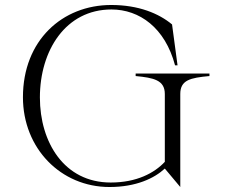

<svg xmlns="http://www.w3.org/2000/svg" viewBox="-20 -735 902 770"><path d="M524 -440V-430C596 -423 641 -414 641 -358V-86C599 -41 528 -3 424 -3C237 -3 140 -165 140 -344C140 -532 243 -697 427 -697C539 -697 642 -624 682 -473H692L670 -637C617 -681 536 -715 426 -715C230 -715 72 -573 72 -345C72 -140 224 15 419 15C526 15 599 -20 641 -59L703 15V-358C703 -414 743 -423 820 -430V-440Z"/></svg>

Font: Sprat Light
Style: Regular
Weight: 300
Designer: Ethan Nakache
Foundry: Collletttivo
Version: Version 2.000;Glyphs 3.2 (3217)